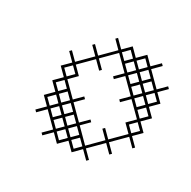

<svg xmlns="http://www.w3.org/2000/svg" viewBox="-75 -327 404 406"><g transform="rotate(30 127.0 -124.5)"><path d="M111.4 -35.7 125 -49.3 138.6 -35.7 125 -22.1ZM53.6 -49.3 85 -17.9 67.1 0 71.4 4.3 89.3 -13.6 107.1 4.3 125 -13.6 142.9 4.3 160.7 -13.6 178.6 4.3 182.9 0 165 -17.9 196.4 -49.3 214.3 -31.4 218.6 -35.7 200.7 -53.6 232.1 -85 250 -67.1 254.3 -71.4 236.4 -89.3 254.3 -107.1 236.4 -125 254.3 -142.9 236.4 -160.7 254.3 -178.6 236.4 -196.4 254.3 -214.3 250 -218.6 232.1 -200.7 200.7 -232.1 218.6 -250 214.3 -254.3 196.4 -236.4 178.6 -254.3 160.7 -236.4 142.9 -254.3 125 -236.4 107.1 -254.3 102.9 -250 120.7 -232.1 89.3 -200.7 71.4 -218.6 67.1 -214.3 85 -196.4 53.6 -165 35.7 -182.9 31.4 -178.6 49.3 -160.7 31.4 -142.9 49.3 -125 31.4 -107.1 49.3 -89.3 31.4 -71.4 49.3 -53.6 31.4 -35.7 35.7 -31.4ZM125 -57.9 93.6 -89.3 111.4 -107.1 107.1 -111.4 89.3 -93.6 57.9 -125 75.7 -142.9 57.9 -160.7 89.3 -192.1 107.1 -174.3 111.4 -178.6 93.6 -196.4 125 -227.9 156.4 -196.4 138.6 -178.6 142.9 -174.3 160.7 -192.1 192.1 -160.7 174.3 -142.9 178.6 -138.6 196.4 -156.4 227.9 -125 210 -107.1 227.9 -89.3 196.4 -57.9 178.6 -75.7 174.3 -71.4 192.1 -53.6 160.7 -22.1 129.3 -53.6 147.1 -71.4 142.9 -75.7ZM71.4 -67.1 85 -53.6 71.4 -40 57.9 -53.6ZM75.7 -71.4 89.3 -85 102.9 -71.4 89.3 -57.9ZM218.6 -142.9 232.1 -156.4 245.7 -142.9 232.1 -129.3ZM218.6 -178.6 232.1 -192.1 245.7 -178.6 232.1 -165ZM182.9 -178.6 196.4 -192.1 210 -178.6 196.4 -165ZM182.9 -214.3 196.4 -227.9 210 -214.3 196.4 -200.7ZM147.1 -214.3 160.7 -227.9 174.3 -214.3 160.7 -200.7ZM178.6 -210 192.1 -196.4 178.6 -182.9 165 -196.4ZM214.3 -174.3 227.9 -160.7 214.3 -147.1 200.7 -160.7ZM75.7 -35.7 89.3 -49.3 102.9 -35.7 89.3 -22.1ZM107.1 -31.4 120.7 -17.9 107.1 -4.3 93.6 -17.9ZM40 -71.4 53.6 -85 67.1 -71.4 53.6 -57.9ZM40 -107.1 53.6 -120.7 67.1 -107.1 53.6 -93.6ZM40 -142.9 53.6 -156.4 67.1 -142.9 53.6 -129.3ZM57.9 -89.3 71.4 -102.9 85 -89.3 71.4 -75.7ZM93.6 -53.6 107.1 -67.1 120.7 -53.6 107.1 -40ZM129.3 -17.9 142.9 -31.4 156.4 -17.9 142.9 -4.3ZM129.3 -232.1 142.9 -245.7 156.4 -232.1 142.9 -218.6ZM165 -232.1 178.6 -245.7 192.1 -232.1 178.6 -218.6ZM200.7 -196.4 214.3 -210 227.9 -196.4 214.3 -182.9ZM218.6 -107.1 232.1 -120.7 245.7 -107.1 232.1 -93.6Z"/></g></svg>

Font: Gossip Low Cross Stitch
Style: Regular
Weight: 300
Width: 3
Designer: Deborah Khodanovich
Version: Version 1.001;Glyphs 3.3.1 (3343)